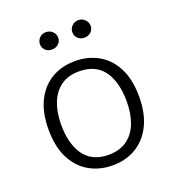

<svg xmlns="http://www.w3.org/2000/svg" viewBox="-123 -749 782 859"><g transform="rotate(-20 268.0 -320.0)"><path d="M269 11Q207.5 11 158.5 -17Q109.5 -45 81.2 -100.2Q53 -155.5 53 -237.5Q53 -318 80.5 -373.2Q108 -428.5 156.8 -457Q205.5 -485.5 269 -485.5Q329.5 -485.5 378.2 -458.2Q427 -431 455.8 -376Q484.5 -321 484.5 -237.5Q484.5 -158 457 -102.5Q429.5 -47 381 -18Q332.5 11 269 11ZM268 -39.5Q320 -39.5 355 -64Q390 -88.5 407.5 -133Q425 -177.5 425 -237.5Q425 -320 393.5 -372.5Q355.5 -436 270 -436Q217.5 -436 182.8 -411Q148 -386 130.8 -341.5Q113.5 -297 113.5 -237.5Q113.5 -153.5 146.5 -101Q185.5 -39.5 268 -39.5ZM345 -569Q327.5 -569 314.8 -580.5Q302 -592 302 -610Q302 -627 314.5 -639.8Q327 -652.5 345 -652.5Q364 -652.5 376.5 -639.5Q389 -626.5 389 -610Q389 -592 376 -580.5Q363 -569 345 -569ZM190.5 -569Q171 -569 159.2 -581Q147.5 -593 147.5 -609Q147.5 -626 159.2 -638.8Q171 -651.5 190.5 -651.5Q209 -651.5 221.8 -639.2Q234.5 -627 234.5 -609Q234.5 -592.5 222 -580.8Q209.5 -569 190.5 -569Z"/></g></svg>

Font: Betina Sans Light
Style: Regular
Weight: 300
Designer: Jonathan Pinhorn (font) & Cristiano Sobral (main changes)
Version: Version 2.001;October 6, 2020;FontCreator 13.0.0.2681 64-bit